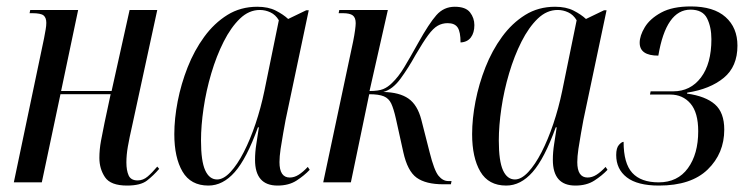

<svg xmlns="http://www.w3.org/2000/svg" viewBox="-20 -567 2352 597"><path d="M375 10Q324 10 306.5 -16Q289 -42 289 -76Q289 -102 294 -129Q299 -156 305 -185L324 -274H168L110 0H23L117 -448Q120 -464 122 -475.5Q124 -487 124 -496Q124 -512 115.5 -519Q107 -526 80 -526H72L74 -536H223L170 -284H327L383 -536H469L392 -181Q382 -137 377.5 -111Q373 -85 373 -62Q373 -37 380 -21.5Q387 -6 408 -6Q425 -6 439 -18Q453 -30 469 -49L475 -42Q457 -21 437 -5.5Q417 10 375 10Z M628 10Q573 10 547.5 -33.5Q522 -77 522 -150Q522 -198 532.5 -252Q543 -306 563.5 -358Q584 -410 615 -452.5Q646 -495 687 -520.5Q728 -546 780 -546Q814 -546 837.5 -534Q861 -522 876 -508L932 -535H940L868 -194Q865 -177 860.5 -152.5Q856 -128 852.5 -104Q849 -80 849 -63Q849 -15 881 -15Q895 -15 908.5 -23.5Q922 -32 937 -48L943 -39Q926 -21 902 -5.5Q878 10 843 10Q773 10 773 -70Q773 -94 777 -119Q781 -144 785 -171H782Q747 -74 710 -32Q673 10 628 10ZM655 -9Q675 -9 696.5 -32Q718 -55 738 -94Q758 -133 774.5 -182Q791 -231 802 -284L847 -504Q837 -521 821 -528.5Q805 -536 788 -536Q754 -536 726 -509Q698 -482 675.5 -437.5Q653 -393 637 -339Q621 -285 613 -230.5Q605 -176 605 -130Q605 -66 618 -37.5Q631 -9 655 -9Z M1358 6Q1304 6 1275.5 -14.5Q1247 -35 1234 -94L1211 -198Q1204 -229 1196.5 -245Q1189 -261 1173.5 -267.5Q1158 -274 1128 -274L1071 0H985L1078 -438Q1082 -458 1084 -473Q1086 -488 1086 -495Q1086 -512 1077 -519Q1068 -526 1046 -526H1033L1035 -536H1186L1129 -284Q1157 -284 1171.5 -290Q1186 -296 1199 -309Q1219 -328 1237 -358Q1255 -388 1280 -433Q1314 -494 1337 -520Q1360 -546 1394 -546Q1428 -546 1441.5 -528.5Q1455 -511 1455 -489Q1455 -465 1444 -450.5Q1433 -436 1412 -435Q1412 -468 1403 -481.5Q1394 -495 1372 -495Q1355 -495 1341 -487Q1327 -479 1311.5 -458Q1296 -437 1272 -396Q1250 -356 1225.5 -322.5Q1201 -289 1172 -281Q1222 -280 1250 -260.5Q1278 -241 1290 -195L1316 -93Q1330 -37 1343.5 -20.5Q1357 -4 1374 -4H1384L1382 6Z M1554 10Q1499 10 1473.5 -33.5Q1448 -77 1448 -150Q1448 -198 1458.5 -252Q1469 -306 1489.5 -358Q1510 -410 1541 -452.5Q1572 -495 1613 -520.5Q1654 -546 1706 -546Q1740 -546 1763.5 -534Q1787 -522 1802 -508L1858 -535H1866L1794 -194Q1791 -177 1786.5 -152.5Q1782 -128 1778.5 -104Q1775 -80 1775 -63Q1775 -15 1807 -15Q1821 -15 1834.5 -23.5Q1848 -32 1863 -48L1869 -39Q1852 -21 1828 -5.5Q1804 10 1769 10Q1699 10 1699 -70Q1699 -94 1703 -119Q1707 -144 1711 -171H1708Q1673 -74 1636 -32Q1599 10 1554 10ZM1581 -9Q1601 -9 1622.5 -32Q1644 -55 1664 -94Q1684 -133 1700.5 -182Q1717 -231 1728 -284L1773 -504Q1763 -521 1747 -528.5Q1731 -536 1714 -536Q1680 -536 1652 -509Q1624 -482 1601.5 -437.5Q1579 -393 1563 -339Q1547 -285 1539 -230.5Q1531 -176 1531 -130Q1531 -66 1544 -37.5Q1557 -9 1581 -9Z M2029 10Q1962 10 1929 -15.5Q1896 -41 1896 -85Q1896 -107 1904.5 -116.5Q1913 -126 1919 -126Q1919 -59 1946 -29.5Q1973 0 2028 0Q2087 0 2119 -44Q2151 -88 2151 -159Q2151 -217 2127 -245Q2103 -273 2064 -273H2001L2003 -283H2073Q2127 -283 2159.5 -326Q2192 -369 2192 -445Q2192 -483 2178.5 -510Q2165 -537 2127 -537Q2051 -537 2027 -394Q1969 -394 1969 -434Q1969 -456 1985 -482.5Q2001 -509 2036 -528Q2071 -547 2128 -547Q2199 -547 2236 -514Q2273 -481 2273 -425Q2273 -360 2230.5 -325Q2188 -290 2117 -279L2116 -276Q2174 -268 2203 -242.5Q2232 -217 2232 -164Q2232 -90 2180.5 -40Q2129 10 2029 10Z"/></svg>

Font: Noto Serif Display ExtraCondensed
Style: Italic
Weight: 400
Width: 2
Italic angle: -12°
Designer: Monotype Design Team
Foundry: Monotype Imaging Inc.
Version: Version 2.009